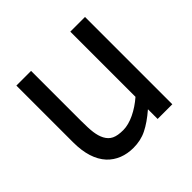

<svg xmlns="http://www.w3.org/2000/svg" viewBox="-145 -688 848 848"><g transform="rotate(-45 279.0 -264.5)"><path d="M491.2 -545.4H399.4V-138.2C354.5 -99.1 300.8 -72.3 257.8 -72.3C210.4 -72.3 187.5 -84 171.9 -112.8C164.6 -126.5 160.2 -142.6 157.7 -160.6C155.3 -178.7 154.3 -203.1 154.3 -234.9V-545.4H62.5V-191.4C62.5 -121.6 79.1 -69.3 111.8 -33.7C142.6 -1 185.1 15.1 233.9 15.1C263.7 15.1 291.5 9.3 316.9 -3.4C341.8 -15.6 369.6 -34.7 399.4 -60.5V0H491.2Z"/></g></svg>

Font: SG Kara
Style: Regular
Weight: 400
Designer: Damoon Khanjanzadeh
Version: Version 1.000